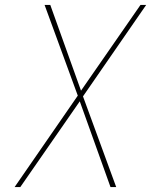

<svg xmlns="http://www.w3.org/2000/svg" viewBox="-20 -755 640 775"><path d="M39 0 294 -369 160 -735H183L307 -389L547 -735H570L315 -366L449 0H426L302 -346L62 0Z"/></svg>

Font: Iosevka Aile Thin
Style: Italic
Weight: 100
Italic angle: -9°
Designer: Belleve Invis
Foundry: Belleve Invis
Version: Version 31.1.0; ttfautohint (v1.8.4)